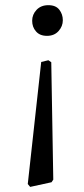

<svg xmlns="http://www.w3.org/2000/svg" viewBox="-20 -484 325 746"><path d="M187 213.9 180.2 224.1 97.2 242.2 87.9 231 140.1 -243.2 168 -250 179.2 -242.2ZM119.6 -362.3Q105 -378.9 105 -403.3Q105 -427.7 122.1 -445.8Q139.2 -463.9 168 -463.9Q196.8 -463.9 210.4 -446.3Q224.1 -428.7 224.1 -405.3Q224.1 -381.8 207.5 -363.3Q190.9 -344.7 162.6 -344.7Q134.3 -344.7 119.6 -362.3Z"/></svg>

Font: Alegreya-Regular
Style: Regular
Weight: 400
Designer: Juan Pablo del Peral
Foundry: Juan Pablo del Peral
Version: Version 1.003